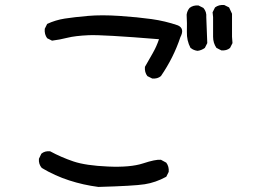

<svg xmlns="http://www.w3.org/2000/svg" viewBox="-20 -735 1040 773"><path d="M376 17.6Q315.4 9.8 258.3 -8.8Q201.2 -27.3 148.4 -58.6Q134.8 -74.2 136.7 -95.7L146.5 -116.2Q160.2 -127.9 181.6 -126Q226.6 -101.6 275.9 -85Q325.2 -68.4 415 -64.5Q504.9 -60.5 555.7 -77.1Q606.4 -93.8 627.9 -91.8L649.4 -80.1Q661.1 -64.5 659.2 -43L649.4 -23.4Q606.4 0 562.5 6.8Q518.6 13.7 376 17.6ZM592.8 -418.9 573.2 -428.7Q561.5 -444.3 563.5 -465.8Q579.1 -493.2 594.7 -520.5Q610.4 -547.9 620.1 -577.1Q392.6 -595.7 337.4 -593.3Q282.2 -590.8 251.5 -583Q220.7 -575.2 189.5 -571.3L169.9 -581.1Q158.2 -596.7 160.2 -619.1L169.9 -638.7Q203.1 -654.3 240.7 -660.2Q278.3 -666 333.5 -670.9Q388.7 -675.8 461.4 -670.9Q534.2 -666 589.8 -658.2Q645.5 -650.4 696.3 -632.8Q724.6 -620.1 706.1 -585Q692.4 -543.9 672.9 -504.9Q653.3 -465.8 627.9 -428.7Q614.3 -417 592.8 -418.9ZM775.4 -530.3Q759.8 -532.2 747.1 -542Q731.4 -571.3 732.4 -606.9Q733.4 -642.6 731.4 -675.8Q733.4 -691.4 743.2 -703.1Q757.8 -714.8 779.3 -712.9L798.8 -703.1Q812.5 -687.5 810.5 -666L814.5 -561.5L804.7 -542Q791 -532.2 775.4 -530.3ZM871.1 -532.2 851.6 -542Q837.9 -561.5 837.9 -586.9V-666L835.9 -685.5L845.7 -705.1Q861.3 -716.8 882.8 -714.8L902.3 -705.1L914.1 -679.7V-586.9L916 -561.5L906.2 -542Q892.6 -530.3 871.1 -532.2Z"/></svg>

Font: NaikaiFont
Style: Regular-Lite
Weight: 400
Version: Version 1.67